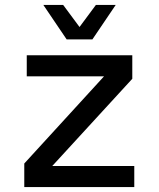

<svg xmlns="http://www.w3.org/2000/svg" viewBox="-20 -755 640 775"><path d="M78 0V-95L400 -447H88V-532H514V-437L191 -85H522V0ZM155 -735H235L301 -646L367 -735H447L353 -596H249Z"/></svg>

Font: Geist Mono Medium
Style: Regular
Weight: 500
Monospace: yes
Designer: Basement.studio, Andrés Briganti, Mateo Zaragoza
Foundry: Basement.studio, Vercel, Andrés Briganti, Guido Ferreyra, Mateo Zaragoza
Version: Version 1.500; ttfautohint (v1.8.4.7-5d5b)